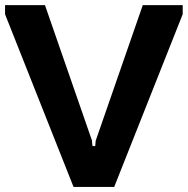

<svg xmlns="http://www.w3.org/2000/svg" viewBox="-20 -740 744 761"><path d="M545.9 -719.7Q598.6 -719.7 704.1 -719.7Q704.1 -708 704.1 -683.6Q613.3 -456.1 432.6 1Q378.9 1 271.5 1Q180.7 -227.5 0 -683.6Q0 -696.3 0 -719.7Q52.7 -719.7 158.2 -719.7Q220.7 -541 344.7 -182.6Q344.7 -174.8 346.7 -161.1Q350.6 -161.1 357.4 -161.1Q358.4 -168 359.4 -182.6Q421.9 -361.3 545.9 -719.7Q545.9 -719.7 545.9 -719.7Z"/></svg>

Font: Post Neon Display
Style: Regular
Weight: 700
Designer: Ward Goes
Version: Version 1.0